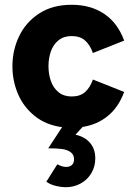

<svg xmlns="http://www.w3.org/2000/svg" viewBox="-20 -524 566 804"><path d="M174 237 220 164Q240.5 175 257 175Q272 175 281 167Q290 159 290 143Q290 123 275.2 112.8Q260.5 102.5 238 99.8Q215.5 97 182 97L240 8.5Q172.5 -0.5 125.5 -38.2Q78.5 -76 55.2 -130.8Q32 -185.5 32 -247Q32 -313.5 60 -372.2Q88 -431 144 -467.5Q200 -504 280 -504Q359.5 -504 416 -466.2Q472.5 -428.5 500 -354L369 -302Q357.5 -335.5 336.5 -354.2Q315.5 -373 280 -373Q247 -373 225 -355.2Q203 -337.5 193 -308.8Q183 -280 183 -247Q183 -213.5 193 -184.8Q203 -156 225 -138Q247 -120 280 -120Q315.5 -120 336.5 -138.8Q357.5 -157.5 369 -191L500 -139Q476.5 -75.5 432 -38.8Q387.5 -2 326 7.5L296 40Q335 48.5 357 74.2Q379 100 379 139Q379 173 362.8 200.8Q346.5 228.5 318 244.2Q289.5 260 255 260Q238 260 215 254.8Q192 249.5 174 237Z"/></svg>

Font: HK Grotesk Black
Style: Regular
Weight: 900
Designer: Alfredo Marco Pradil
Foundry: Hanken Design Co.
Version: Version 3.001